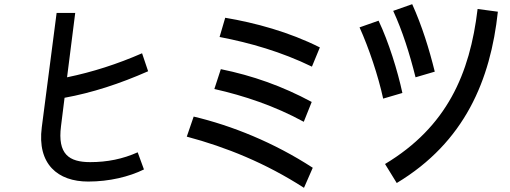

<svg xmlns="http://www.w3.org/2000/svg" viewBox="-20 -833 2440 919"><path d="M669 -22 639 -104C568 -72 493 -57 412 -57C310 -57 255 -95 272 -229L289 -365C421 -389 553 -432 689 -492L660 -578C541 -526 422 -488 301 -463L340 -771H251L180 -224C157 -47 257 36 402 36C503 36 598 13 669 -22Z M1031 -656C1177 -628 1327 -585 1473 -514L1511 -606C1364 -680 1201 -724 1058 -748ZM1006 -407C1148 -375 1295 -326 1434 -250L1472 -345C1331 -421 1189 -471 1037 -502ZM874 -179C1062 -129 1252 -52 1435 66L1477 -30C1291 -151 1089 -232 907 -275Z M1969 -463 2061 -490C2034 -599 2000 -709 1953 -813L1862 -781C1906 -686 1941 -575 1969 -463ZM1879 43C2205 -153 2328 -451 2363 -777L2266 -790C2229 -479 2119 -226 1823 -48ZM1814 -361 1906 -388C1883 -495 1840 -633 1792 -734L1701 -702C1746 -602 1790 -471 1814 -361Z"/></svg>

Font: Smiley Sans Oblique
Style: Regular
Weight: 400
Italic angle: -8°
Designer: oooooohmygosh, Nagisa Chen, Janine Sui, Heda Shi, Jian Li
Foundry: atelierAnchor
Version: Version 2.0.1